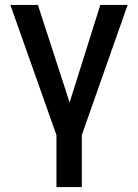

<svg xmlns="http://www.w3.org/2000/svg" viewBox="-20 -550 553 769"><path d="M131.8 -530.3 258.8 -139.6 381.8 -530.3H491.2L307.6 -8.8V199.2H206.1V-8.8L21.5 -530.3Z"/></svg>

Font: Pretendard Std Medium
Style: Regular
Weight: 500
Designer: Base glyphs from Inter by Rasmus Andersson; Hangeul glyphs from Noto Sans CJK(Source Han Sans) by Jang Soo-young and Kan
Foundry: Kil Hyung-jin
Version: Version 1.309